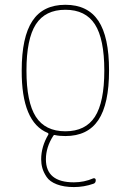

<svg xmlns="http://www.w3.org/2000/svg" viewBox="-20 -550 540 790"><path d="M370.6 -449.7Q332 -509.8 249 -509.8Q166 -509.8 127.4 -449.7Q88.9 -389.6 88.9 -259.8Q88.9 -129.9 127.4 -69.8Q166 -9.8 249 -9.8Q332 -9.8 370.6 -69.8Q409.2 -129.9 409.2 -259.8Q409.2 -389.6 370.6 -449.7ZM176.8 -2.9Q68.4 -46.9 69.3 -259.8Q69.3 -397.5 113.3 -463.9Q157.2 -530.3 249 -530.3Q340.8 -530.3 384.8 -464.4Q428.7 -398.4 428.7 -260.3Q428.7 -122.1 384.8 -56.2Q340.8 9.8 249 9.8Q223.6 9.8 207 5.9Q202.1 3.9 199.2 8.8Q168.9 55.7 168.9 105.5Q168.9 200.2 284.2 200.2Q326.2 200.2 364.3 183.6Q368.2 182.6 371.1 184.6Q374 186.5 374 191.4Q374 203.1 364.3 206.1Q325.2 219.7 284.2 219.7Q243.2 219.7 213.9 208.5Q184.6 197.3 171.9 178.2Q159.2 159.2 154.3 141.6Q149.4 124 149.4 105.5Q149.4 53.7 178.7 3.9Q179.7 2.9 179.2 0.5Q178.7 -2 176.8 -2.9Z"/></svg>

Font: Rounded Mgen+ 1m thin
Style: Regular
Weight: 100
Designer: [Source Han Sans]
Ryoko NISHIZUKA  (kana & ideographs); Paul D. Hunt (Latin, Greek & Cyrillic); Wenlong ZHANG  (bopomofo
Version: Version 1.059.20150602